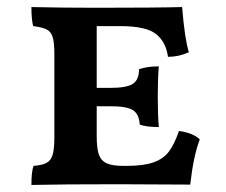

<svg xmlns="http://www.w3.org/2000/svg" viewBox="-20 -522 640 544"><path d="M546 -127Q528 -80 519 1L314 0Q155 0 69 2Q69 -36 75 -52Q100 -54 112 -60.5Q124 -67 129 -83Q134 -99 134 -133V-370Q134 -402 129 -417.5Q124 -433 111.5 -439Q99 -445 74 -448Q69 -467 69 -502Q153 -500 253 -500Q422 -500 496 -502Q503 -414 515 -374Q487 -361 456 -361Q450 -404 421.5 -426Q393 -448 321 -448H254V-273H293Q339 -273 356.5 -284.5Q374 -296 374 -326Q398 -334 430 -334Q427 -298 427 -249Q427 -195 430 -162Q395 -162 376 -169Q374 -199 356.5 -210Q339 -221 293 -221H254V-136Q254 -102 260 -84.5Q266 -67 282 -59.5Q298 -52 329 -52H338Q387 -52 415 -62Q443 -72 458.5 -92.5Q474 -113 487 -151Q528 -145 546 -127Z"/></svg>

Font: Vollkorn SC SemiBold
Style: Regular
Weight: 600
Designer: Friedrich Althausen
Foundry: Friedrich Althausen
Version: Version 4.015